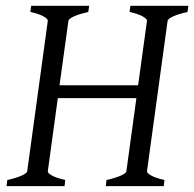

<svg xmlns="http://www.w3.org/2000/svg" viewBox="-20 -635 663 655"><path d="M2.4 0 4.9 -21Q35.6 -27.8 53.7 -35.9Q71.8 -43.9 72.8 -50.8L143.1 -564Q144 -569.8 129.2 -578.6Q114.3 -587.4 83.5 -594.2L86.4 -615.2H284.2L281.2 -594.2Q250.5 -587.4 232.4 -579.1Q214.4 -570.8 213.4 -564L183.1 -344.2H451.2L481.4 -564Q482.4 -569.8 467.5 -578.6Q452.6 -587.4 421.9 -594.2L424.8 -615.2H622.6L619.6 -594.2Q588.9 -587.4 570.8 -579.1Q552.7 -570.8 551.8 -564L481.4 -50.8Q480.5 -44.9 495.4 -36.4Q510.3 -27.8 541 -21L538.6 0H340.8L343.3 -21Q374 -27.8 392.1 -35.9Q410.2 -43.9 411.1 -50.8L445.3 -300.3H177.2L143.1 -50.8Q142.1 -44.9 157 -36.4Q171.9 -27.8 202.6 -21L200.2 0Z"/></svg>

Font: Gentium Plus Cyr
Style: Italic
Weight: 400
Italic angle: -8°
Designer: J. Victor Gaultney, Annie Olsen, Iska Routamaa, Becca Hirsbrunner
Foundry: SIL International
Version: Version 5.000